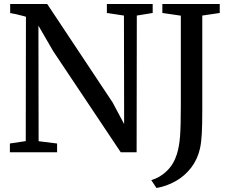

<svg xmlns="http://www.w3.org/2000/svg" viewBox="-20 -763 1156 962"><path d="M110 -679Q102 -681 98 -682.5Q53.5 -694.5 31 -697.5V-743H216.5L544 -250L602 -141.5L601 -685L515.5 -698V-743H745V-698L665.5 -685L664.5 0H585L246 -507.5L172.5 -634.5L173.5 -55.5L266 -44V0H29.5V-44L109 -56ZM738 139.5Q781.5 127 816 93.5Q850.5 60 866 10Q878 -28 882 -78.5Q886 -129 886 -234V-684.5L793.5 -698V-743H1081V-698L993.5 -685V-270.5V-211Q993.5 -139 991.2 -95Q989 -51 982 -19Q970 35 938 76.8Q906 118.5 860.8 144.2Q815.5 170 764 179Z"/></svg>

Font: Merriweather 12pt
Style: Regular
Weight: 400
Designer: Eben Sorkin
Foundry: Eben Sorkin
Version: Version 2.100